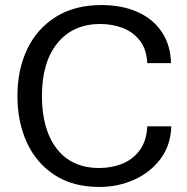

<svg xmlns="http://www.w3.org/2000/svg" viewBox="-20 -730 742 760"><path d="M373 10Q269 10 196.5 -37Q124 -84 86.5 -165.5Q49 -247 49 -350Q49 -455 88 -536Q127 -617 201.5 -663.5Q276 -710 381 -710Q463 -710 524.5 -682.5Q586 -655 620.5 -603.5Q655 -552 657 -480H563Q560 -536 533 -570Q506 -604 465 -619.5Q424 -635 377 -635Q269 -635 207.5 -559.5Q146 -484 146 -350Q146 -217 205 -141Q264 -65 373 -65Q421 -65 463 -81.5Q505 -98 532.5 -134.5Q560 -171 563 -230H658Q656 -156 616 -102Q576 -48 512 -19Q448 10 373 10Z"/></svg>

Font: Hedvig Letters Sans
Style: Regular
Weight: 400
Designer: Alexander Örn & Tor Weibull
Foundry: Kanon Foundry
Version: Version 1.000; ttfautohint (v1.8.4.7-5d5b)